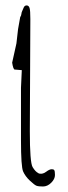

<svg xmlns="http://www.w3.org/2000/svg" viewBox="-20 -677 247 701"><path d="M59.6 -420.9 36.1 -422.9H34.2Q28.3 -422.9 24.4 -448.2Q26.4 -459 40 -518.6L45.9 -570.3L53.7 -614.3Q57.6 -620.1 58.1 -626Q58.6 -631.8 60.5 -635.3Q62.5 -638.7 65.9 -647.9Q69.3 -657.2 77.1 -657.2Q85 -657.2 87.9 -647.9Q90.8 -638.7 90.8 -607.4L88.9 -198.2Q88.9 -84 99.1 -66.9Q109.4 -49.8 120.1 -44.9L121.1 -43.9L125 -43Q136.7 -41 148.4 -49.8Q160.2 -58.6 167.5 -59.1Q174.8 -59.6 177.7 -56.2Q180.7 -52.7 180.7 -38.1Q180.7 -23.4 167 -9.8Q153.3 3.9 136.7 3.9Q120.1 3.9 112.8 1Q105.5 -2 88.9 -17.6Q72.3 -33.2 64.5 -50.8Q56.6 -68.4 56.6 -165V-356.4Z"/></svg>

Font: Drukaatie burti
Style: Thin
Weight: 100
Version: Version 0.14